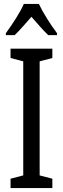

<svg xmlns="http://www.w3.org/2000/svg" viewBox="-20 -963 323 983"><path d="M248 0H34V-48L99 -65V-649L34 -666V-714H248V-666L183 -649V-65L248 -48ZM179 -943Q195 -909 221 -867.5Q247 -826 272 -793V-783H227Q206 -803 185 -827Q164 -851 141 -877Q118 -851 95.5 -825.5Q73 -800 55 -783H10V-793Q37 -830 62.5 -870.5Q88 -911 102 -943Z"/></svg>

Font: Noto Sans Hebrew ExtraCondensed
Style: Regular
Weight: 400
Width: 2
Designer: Monotype Design Team
Foundry: Monotype Imaging Inc.
Version: Version 2.004; ttfautohint (v1.8.4.7-5d5b)